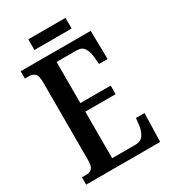

<svg xmlns="http://www.w3.org/2000/svg" viewBox="-203 -945 929 1047"><g transform="rotate(-30 261.0 -422.0)"><path d="M24 0V-46H50Q74 -46 87 -59Q100 -72 100 -108V-601Q100 -645 85 -656.5Q70 -668 50 -668H24V-714H465L468 -535H414L410 -579Q407 -614 393 -637Q379 -660 345 -660H219V-401H410V-347H219V-54H366Q400 -54 416 -78Q432 -102 436 -135L441 -179H495L490 0ZM147 -777V-844H381V-777Z"/></g></svg>

Font: Noto Serif Georgian ExtraCondensed SemiBold
Style: Regular
Weight: 600
Width: 2
Designer: Monotype Design Team, Akaki Razmadze
Foundry: Google LLC
Version: Version 2.003; ttfautohint (v1.8.4.7-5d5b)